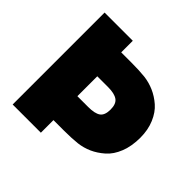

<svg xmlns="http://www.w3.org/2000/svg" viewBox="-182 -904 1078 1078"><g transform="rotate(45 357.5 -365.0)"><path d="M365 -638Q427 -638 473 -633Q513 -628 551 -611.5Q589 -595 623 -565.5Q657 -536 678 -486.5Q699 -437 699 -375Q699 -308 678.5 -256Q658 -204 623 -173.5Q588 -143 551 -126.5Q514 -110 473 -105Q427 -100 365 -100H284V0H60V-730H284V-638ZM284 -290H370Q422 -290 445.5 -306.5Q469 -323 469 -369Q469 -414 444.5 -431Q420 -448 370 -448H284Z"/></g></svg>

Font: Nacelle Black
Style: Regular
Weight: 900
Designer: Sora Sagano
Foundry: Sora Sagano
Version: Version 1.000;FEAKit 1.0